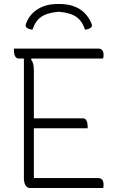

<svg xmlns="http://www.w3.org/2000/svg" viewBox="-20 -944 590 964"><path d="M50 -700H476Q485 -700 490.5 -695Q496 -690 498 -683Q500 -676 500 -669Q500 -662 499.5 -658Q499 -654 497 -650H73Q66 -650 60.5 -655.5Q55 -661 52.5 -670Q50 -679 50 -690Q50 -692 50 -695Q50 -698 50 -700ZM120 -350H397Q405 -350 410 -344.5Q415 -339 417.5 -330Q420 -321 420 -310Q420 -309 420 -307Q420 -305 420 -303.5Q420 -302 420 -300H120ZM131 0Q125 0 119 -3Q113 -6 109 -12Q105 -18 102.5 -27.5Q100 -37 100 -49Q100 -110 100 -175.5Q100 -241 100 -307.5Q100 -374 100 -438.5Q100 -503 100 -563Q100 -623 100 -675H151L136 -645Q144 -635 147 -622Q150 -609 150 -589Q150 -525 150 -457Q150 -389 150 -320Q150 -251 150 -183Q150 -115 150 -50H472Q487 -50 493.5 -41Q500 -32 500 -16Q500 -12 499.5 -7Q499 -2 498 0ZM143 -795Q133 -796 125 -799Q117 -802 112 -807Q109 -810 108.5 -815Q108 -820 112 -829Q124 -859 146 -880Q168 -901 199 -912.5Q230 -924 271 -924H279Q319 -924 350.5 -912.5Q382 -901 403.5 -880Q425 -859 438 -829Q442 -820 441.5 -815Q441 -810 438 -807Q433 -802 425 -799Q417 -796 407 -795Q393 -838 363.5 -859Q334 -880 275 -885Q216 -880 186.5 -859Q157 -838 143 -795Z"/></svg>

Font: Recursive Casual Light
Style: Regular
Weight: 300
Version: Version 1.047